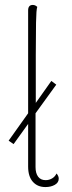

<svg xmlns="http://www.w3.org/2000/svg" viewBox="-20 -748 291 778"><path d="M218 -24Q218 -8 202 1Q186 10 164 10Q132 10 113 -11.5Q94 -33 94 -73V-246L35 -164L15 -178L94 -289V-706Q94 -728 113 -728Q123 -728 131 -720Q127 -710 126 -656.5Q125 -603 125 -524V-331L188 -420L208 -405L124 -289V-71Q124 -46 134.5 -32Q145 -18 165 -18Q179 -18 191 -25Q203 -32 209 -45Q218 -35 218 -24Z"/></svg>

Font: Arima Madurai Thin
Style: Regular
Weight: 250
Designer: Joana Correia and Natanael Gama
Foundry: NDISCOVER
Version: Version 1.019; ttfautohint (v1.5) -l 7 -r 28 -G 50 -x 13 -D 